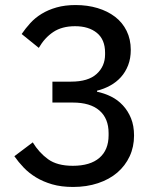

<svg xmlns="http://www.w3.org/2000/svg" viewBox="-20 -730 640 762"><path d="M262 -406Q330 -406 363.5 -436.5Q397 -467 397 -514V-521Q397 -573 364.5 -599.5Q332 -626 278 -626Q226 -626 191.5 -603Q157 -580 134 -540L66 -595Q81 -617 100 -638Q119 -659 145 -675Q171 -691 204.5 -700.5Q238 -710 280 -710Q327 -710 367 -698Q407 -686 436.5 -663.5Q466 -641 482.5 -607.5Q499 -574 499 -532Q499 -498 488.5 -471Q478 -444 460 -424Q442 -404 417.5 -390.5Q393 -377 365 -370V-366Q394 -360 420.5 -347Q447 -334 467.5 -312Q488 -290 500 -260.5Q512 -231 512 -192Q512 -147 494.5 -109.5Q477 -72 445.5 -45Q414 -18 369 -3Q324 12 270 12Q223 12 187 1.5Q151 -9 123 -26Q95 -43 74 -65Q53 -87 37 -110L110 -165Q135 -124 171 -98Q207 -72 269 -72Q338 -72 374.5 -103.5Q411 -135 411 -193V-202Q411 -260 374.5 -291.5Q338 -323 269 -323H188V-406Z"/></svg>

Font: IBM Plex Sans Arabic Text
Style: Regular
Weight: 450
Designer: Mike Abbink, Paul van der Laan, Pieter van Rosmalen, Wael Morcos, Khajak Apelian
Foundry: Bold Monday
Version: Version 1.2